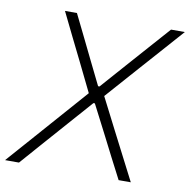

<svg xmlns="http://www.w3.org/2000/svg" viewBox="-90 -792 861 870"><g transform="rotate(10 341.0 -356.5)"><path d="M-10.5 0Q31 -47 75 -97Q119 -147 166.5 -201L310.5 -364.5L244.5 -499.5Q219.5 -549.5 194.2 -601.2Q169 -653 139.5 -713H194.5Q220 -661 244.5 -611.2Q269 -561.5 290.5 -517L346.5 -403H353L455.5 -519Q495.5 -564 539.5 -613.8Q583.5 -663.5 627.5 -713H691Q642 -657.5 597.2 -607.2Q552.5 -557 513 -512.5L381.5 -364L455 -220Q485 -161.5 512 -109Q539 -56.5 568 0H512Q486 -50 462.2 -96.2Q438.5 -142.5 417 -185L345.5 -324H339L214.5 -183Q175.5 -138.5 136.8 -94.8Q98 -51 53.5 0Z"/></g></svg>

Font: Commissioner ExtraLight
Style: Italic
Weight: 200
Italic angle: -12°
Designer: Kostas Bartsokas
Foundry: Kostas Bartsokas
Version: Version 1.000; ttfautohint (v1.8.3)